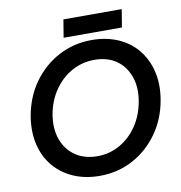

<svg xmlns="http://www.w3.org/2000/svg" viewBox="-92 -932 968 1028"><g transform="rotate(-10 392.0 -417.5)"><path d="M369 12Q290 12 226.5 -15.5Q163 -43 120.5 -93.5Q78 -144 61.5 -213Q45 -282 58 -365Q76 -469 131.5 -546.5Q187 -624 269.5 -668Q352 -712 450 -712Q529 -712 592.5 -684.5Q656 -657 697.5 -606.5Q739 -556 756 -486.5Q773 -417 759 -334Q742 -232 686.5 -154Q631 -76 549 -32Q467 12 369 12ZM374 -94Q440 -94 496.5 -126Q553 -158 591 -214.5Q629 -271 642 -345Q655 -421 633.5 -480Q612 -539 564 -572Q516 -605 446 -605Q379 -605 322 -573Q265 -541 226.5 -484.5Q188 -428 175 -354Q163 -278 184.5 -219.5Q206 -161 255 -127.5Q304 -94 374 -94ZM305 -750 321 -847H638L622 -750Z"/></g></svg>

Font: Figtree Light SemiBold
Style: Italic
Weight: 600
Italic angle: -9.5°
Version: Version 2.001;gftools[0.9.30]